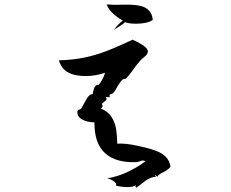

<svg xmlns="http://www.w3.org/2000/svg" viewBox="-20 -792 1040 866"><path d="M596 54Q588 52 593 43Q571 59 504 46Q508 26 464 12Q546 0 636 -64Q631 -68 624 -68Q618 -68 610 -64.5Q602 -61 600 -61Q504 -56 454.5 -100.5Q405 -145 406 -240Q371 -241 349 -254Q327 -267 329 -289Q330 -295 335 -297Q343 -298 348 -305L369 -343Q383 -369 398 -367Q403 -404 418 -409Q421 -410 425 -409Q445 -433 454 -464Q411 -449 366 -449Q264 -449 246 -520Q293 -521 339.5 -528.5Q386 -536 433 -552Q458 -560 494.5 -575.5Q531 -591 578 -613Q647 -582 647 -560Q647 -547 629.5 -534Q612 -521 588 -488Q574 -468 563.5 -455Q553 -442 548 -437Q542 -437 534 -434Q524 -426 511 -404Q499 -381 490 -372Q488 -370 481 -368Q474 -366 474 -361Q474 -357 475 -354Q473 -352 468 -354Q465 -355 463 -355Q461 -355 460 -355Q457 -354 457 -351Q461 -348 461 -345Q461 -341 451 -333.5Q441 -326 439 -323Q448 -312 435 -302Q478 -286 495 -241Q502 -225 505 -200.5Q508 -176 509 -144Q544 -147 607 -133Q640 -126 662 -119Q684 -112 695 -107Q743 -85 749 -40Q741 -28 718 -16Q694 -5 690 5Q688 5 686 2Q681 -3 677 -2L684 5Q659 6 634 25Q596 54 596 54ZM494 -658Q504 -671 514 -681.5Q524 -692 534 -699Q475 -733 461 -772Q472 -771 491 -770.5Q510 -770 536 -771Q582 -772 611 -766Q665 -754 669 -702Q644 -685 593 -685Q562 -685 544 -692Q537 -685 524.5 -677Q512 -669 494 -658Z"/></svg>

Font: Yuji Hentaigana Akari
Style: Regular
Weight: 400
Designer: Kataoka Yuji
Foundry: Kinuta Font Factory
Version: Version 3.002